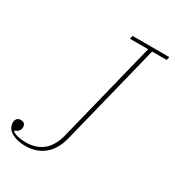

<svg xmlns="http://www.w3.org/2000/svg" viewBox="-185 -800 834 915"><g transform="rotate(30 232.0 -343.0)"><path d="M92 12Q48 12 17.5 -6Q-13 -24 -13 -56Q-13 -68 -6 -76.5Q1 -85 14 -85Q41 -85 41 -59Q41 -37 13 -25V-22Q22 -14 42.5 -9Q63 -4 88 -4Q203 -4 234 -128L371 -680H271L275 -698H477L473 -680H393L254 -121Q237 -55 195.5 -21.5Q154 12 92 12Z"/></g></svg>

Font: IBM Plex Serif Thin
Style: Italic
Weight: 100
Italic angle: -14°
Designer: Mike Abbink, Paul van der Laan, Pieter van Rosmalen
Foundry: Bold Monday
Version: Version 3.001